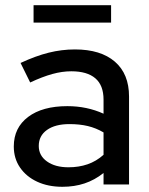

<svg xmlns="http://www.w3.org/2000/svg" viewBox="-20 -709 572 738"><path d="M220 9Q165 9 123 -10.5Q81 -30 57 -65Q33 -100 33 -146Q33 -218 88 -259.5Q143 -301 239 -301Q314 -301 378 -272V-326Q378 -381 346.5 -408Q315 -435 254 -435Q219 -435 181 -424.5Q143 -414 96 -392L59 -467Q117 -494 167 -506.5Q217 -519 268 -519Q367 -519 421.5 -472Q476 -425 476 -338V0H378V-44Q344 -17 305 -4Q266 9 220 9ZM129 -148Q129 -111 160.5 -88.5Q192 -66 243 -66Q283 -66 316.5 -77.5Q350 -89 378 -114V-200Q349 -217 317.5 -224.5Q286 -232 247 -232Q192 -232 160.5 -209.5Q129 -187 129 -148ZM109 -622V-689H407V-622Z"/></svg>

Font: Red Hat Display SemiBold
Style: Regular
Weight: 600
Designer: Pentagram, MCKL
Foundry: Pentagram, MCKL
Version: Version 1.023